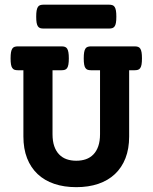

<svg xmlns="http://www.w3.org/2000/svg" viewBox="-20 -774 640 805"><path d="M437 -754.4Q445.3 -754.4 451.2 -752.4Q457 -750.5 460.7 -744.9Q464.4 -739.3 466.1 -729.5Q467.8 -719.7 467.8 -704.1Q467.8 -688.5 466.1 -678.7Q464.4 -668.9 460.7 -663.6Q457 -658.2 451.2 -656.2Q445.3 -654.3 437 -654.3H162.6Q154.3 -654.3 148.4 -656.2Q142.6 -658.2 138.9 -663.6Q135.3 -668.9 133.5 -678.7Q131.8 -688.5 131.8 -704.1Q131.8 -719.7 133.5 -729.5Q135.3 -739.3 138.9 -744.9Q142.6 -750.5 148.4 -752.4Q154.3 -754.4 162.6 -754.4ZM55.2 -479.5Q46.9 -479.5 41 -481.4Q35.2 -483.4 31.5 -488.8Q27.8 -494.1 26.1 -503.9Q24.4 -513.7 24.4 -529.3Q24.4 -544.9 26.1 -554.7Q27.8 -564.5 31.5 -570.1Q35.2 -575.7 41 -577.6Q46.9 -579.6 55.2 -579.6H237.8Q246.1 -579.6 252 -577.6Q257.8 -575.7 261.5 -570.1Q265.1 -564.5 266.8 -554.7Q268.6 -544.9 268.6 -529.3Q268.6 -513.7 266.8 -503.9Q265.1 -494.1 261.5 -488.8Q257.8 -483.4 252 -481.4Q246.1 -479.5 237.8 -479.5H200.2V-211.4Q200.2 -182.1 207.5 -161.1Q214.8 -140.1 228 -126.5Q241.2 -112.8 259.5 -106.4Q277.8 -100.1 299.8 -100.1Q321.8 -100.1 340.1 -106.4Q358.4 -112.8 371.6 -126.5Q384.8 -140.1 392.1 -161.1Q399.4 -182.1 399.4 -211.4V-479.5H361.8Q353.5 -479.5 347.7 -481.4Q341.8 -483.4 338.1 -488.8Q334.5 -494.1 332.8 -503.9Q331.1 -513.7 331.1 -529.3Q331.1 -544.9 332.8 -554.7Q334.5 -564.5 338.1 -570.1Q341.8 -575.7 347.7 -577.6Q353.5 -579.6 361.8 -579.6H544.4Q552.7 -579.6 558.6 -577.6Q564.5 -575.7 568.1 -570.1Q571.8 -564.5 573.5 -554.7Q575.2 -544.9 575.2 -529.3Q575.2 -513.7 573.5 -503.9Q571.8 -494.1 568.1 -488.8Q564.5 -483.4 558.6 -481.4Q552.7 -479.5 544.4 -479.5H521.5V-201.7Q521.5 -150.4 506.1 -110.8Q490.7 -71.3 461.9 -44.2Q433.1 -17.1 392.1 -3.2Q351.1 10.7 299.8 10.7Q248.5 10.7 207.5 -3.2Q166.5 -17.1 137.7 -44.2Q108.9 -71.3 93.5 -110.8Q78.1 -150.4 78.1 -201.7V-479.5Z"/></svg>

Font: Courier Prime
Style: Bold
Weight: 700
Monospace: yes
Designer: Alan Dague-Greene
Foundry: Quote-Unquote Apps
Version: Version 1.202